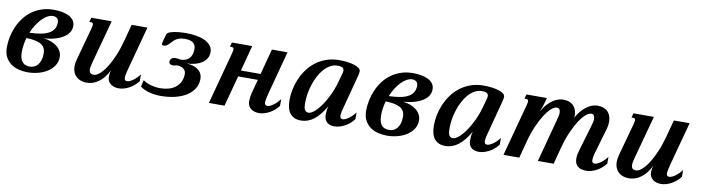

<svg xmlns="http://www.w3.org/2000/svg" viewBox="-27 -1042 5742 1568"><g transform="rotate(10 2844.0 -258.0)"><path d="M285.6 -285.2Q320.3 -281.7 349.1 -270.8Q377.9 -259.8 398.4 -242.9Q418.9 -226.1 430.4 -204.1Q441.9 -182.1 441.9 -157.2Q441.9 -116.7 421.1 -85.2Q400.4 -53.7 366.7 -32.5Q333 -11.2 290.5 -0.2Q248 10.7 204.6 10.7Q165.5 10.7 129.2 1.5Q92.8 -7.8 64.7 -28.3Q36.6 -48.8 19.5 -81.5Q2.4 -114.3 2.4 -161.1Q2.4 -203.6 11.5 -247.6Q20.5 -291.5 38.3 -332.5Q56.2 -373.5 83 -409.4Q109.9 -445.3 146 -471.9Q182.1 -498.5 227.5 -513.9Q272.9 -529.3 327.1 -529.3Q358.4 -529.3 390.4 -524.4Q422.4 -519.5 448.2 -507.6Q474.1 -495.6 490.5 -475.6Q506.8 -455.6 506.8 -424.8Q506.8 -397.5 492.4 -373.8Q478 -350.1 450.2 -331.8Q422.4 -313.5 381.1 -301.3Q339.8 -289.1 285.6 -285.2ZM129.4 -143.6Q129.4 -111.3 136.5 -90.8Q143.6 -70.3 155.5 -58.6Q167.5 -46.9 182.6 -42.5Q197.8 -38.1 213.9 -38.1Q231 -38.1 247.8 -44.7Q264.6 -51.3 277.8 -66.2Q291 -81.1 299.3 -105Q307.6 -128.9 307.6 -163.1Q307.6 -189.9 297.6 -208.5Q287.6 -227.1 267.6 -238.8Q247.6 -250.5 217.5 -256.3Q187.5 -262.2 147 -263.2Q138.7 -233.9 134 -203.9Q129.4 -173.8 129.4 -143.6ZM377.4 -433.1Q377.4 -455.1 364.3 -466.6Q351.1 -478 330.1 -478Q307.6 -478 284.4 -465.3Q261.2 -452.6 239.3 -429.9Q217.3 -407.2 197.8 -376.5Q178.2 -345.7 163.6 -310.1Q214.4 -311.5 254.2 -318.6Q293.9 -325.7 321.3 -340.1Q348.6 -354.5 363 -377.4Q377.4 -400.4 377.4 -433.1Z M656.7 -433.6Q662.1 -454.1 662.1 -463.9Q662.1 -474.6 657.2 -478.3Q652.3 -481.9 643.6 -481.9H629.9L639.6 -518.6H809.1L713.4 -165.5Q708 -145.5 704.8 -129.9Q701.7 -114.3 701.7 -103Q701.7 -81.5 711.4 -72.3Q721.2 -63 739.7 -63Q761.7 -63 788.3 -85.7Q814.9 -108.4 841.8 -149.9Q868.7 -191.4 893.6 -249.5Q918.5 -307.6 937.5 -378.4L974.6 -518.6H1105.5L1008.3 -157.2Q994.6 -106.9 994.6 -84.5Q994.6 -69.8 1000.2 -64.2Q1005.9 -58.6 1017.1 -58.6Q1028.3 -58.6 1042 -65.2Q1055.7 -71.8 1069.8 -82.3Q1084 -92.8 1096.9 -106.2Q1109.9 -119.6 1119.6 -133.3V-77.1Q1103.5 -55.7 1084 -39.3Q1064.5 -22.9 1043.5 -12Q1022.5 -1 1001 4.9Q979.5 10.7 959.5 10.7Q941.9 10.7 924.8 6.1Q907.7 1.5 894.3 -8.3Q880.9 -18.1 872.8 -33.2Q864.7 -48.3 864.7 -68.8Q864.7 -79.1 866.2 -92.5Q867.7 -106 874 -126.5Q856.4 -88.9 835 -63Q813.5 -37.1 789.8 -20.5Q766.1 -3.9 741.7 3.4Q717.3 10.7 694.8 10.7Q667 10.7 644.5 2.7Q622.1 -5.4 606.4 -20.5Q590.8 -35.6 582.3 -56.9Q573.7 -78.1 573.7 -104.5Q573.7 -130.9 582.5 -162.6Z M1420.4 -481.4Q1395 -481.4 1377.2 -475.1Q1359.4 -468.8 1346.2 -459.5Q1333 -450.2 1323 -439.2Q1313 -428.2 1304 -418.9Q1294.9 -409.7 1285.2 -403.3Q1275.4 -397 1262.2 -397Q1252.9 -397 1249.3 -400.1Q1245.6 -403.3 1245.6 -409.7Q1245.6 -416.5 1249.5 -430.7L1265.1 -489.3Q1267.1 -497.6 1276.6 -503.9Q1286.1 -510.3 1300 -514.6Q1314 -519 1330.6 -522Q1347.2 -524.9 1364 -526.4Q1380.9 -527.8 1396.5 -528.6Q1412.1 -529.3 1423.3 -529.3Q1468.8 -529.3 1509.5 -522.5Q1550.3 -515.6 1581.1 -501Q1611.8 -486.3 1629.9 -463.9Q1647.9 -441.4 1647.9 -410.2Q1647.9 -382.8 1635.5 -360.4Q1623 -337.9 1600.1 -321.8Q1577.1 -305.7 1544.2 -296.4Q1511.2 -287.1 1470.2 -285.6Q1507.8 -283.7 1533.4 -274.2Q1559.1 -264.6 1575 -250.2Q1590.8 -235.8 1597.7 -218Q1604.5 -200.2 1604.5 -181.2Q1604.5 -135.3 1581.8 -99.4Q1559.1 -63.5 1519.3 -38.6Q1479.5 -13.7 1424.6 -0.7Q1369.6 12.2 1305.2 12.2Q1285.6 12.2 1262.7 9.5Q1239.7 6.8 1216.8 1Q1193.8 -4.9 1173.1 -13.9Q1152.3 -22.9 1137.2 -35.6L1150.4 -90.8Q1162.6 -80.6 1179.2 -73Q1195.8 -65.4 1214.8 -60.1Q1233.9 -54.7 1253.9 -52Q1273.9 -49.3 1293 -49.3Q1329.6 -49.3 1362.3 -58.3Q1395 -67.4 1419.2 -86.2Q1443.4 -105 1457.5 -133.1Q1471.7 -161.1 1471.7 -199.2Q1471.7 -208.5 1468 -218.8Q1464.4 -229 1455.6 -237.3Q1446.8 -245.6 1432.1 -251.2Q1417.5 -256.8 1395.5 -256.8Q1387.2 -254.4 1378.7 -252.4Q1370.1 -250.5 1362.3 -250.5Q1349.6 -250.5 1340.1 -257.1Q1330.6 -263.7 1330.6 -275.9Q1330.6 -286.6 1334.7 -293.7Q1338.9 -300.8 1345.2 -305.2Q1351.6 -309.6 1359.6 -311.5Q1367.7 -313.5 1375.5 -313.5Q1388.2 -313.5 1398.2 -311.8Q1408.2 -310.1 1418.5 -308.1Q1438 -308.1 1455.6 -314Q1473.1 -319.8 1486.1 -332.3Q1499 -344.7 1506.6 -364.5Q1514.2 -384.3 1514.2 -411.6Q1514.2 -432.1 1507.1 -445.6Q1500 -459 1487.5 -467Q1475.1 -475.1 1458 -478.3Q1440.9 -481.4 1420.4 -481.4Z M2027.8 -68.8Q2027.8 -89.8 2030 -106.4Q2032.2 -123 2036.6 -140.1L2067.4 -254.9H1904.3L1835.9 0H1706.5L1822.8 -433.6Q1825.2 -443.8 1826.7 -451.4Q1828.1 -459 1828.1 -464.4Q1828.1 -474.6 1823.5 -478.3Q1818.8 -481.9 1810.1 -481.9H1796.4L1806.2 -518.6H1974.1L1918 -306.2H2081.1L2137.7 -518.6H2267.1L2170.9 -157.2Q2162.6 -126.5 2159.9 -109.6Q2157.2 -92.8 2157.2 -85.9Q2157.2 -71.3 2163.6 -64.9Q2169.9 -58.6 2180.2 -58.6Q2191.4 -58.6 2205.1 -65.2Q2218.8 -71.8 2232.9 -82.3Q2247.1 -92.8 2260 -106.2Q2272.9 -119.6 2282.7 -133.3V-77.1Q2266.6 -55.7 2247.1 -39.3Q2227.5 -22.9 2206.5 -12Q2185.5 -1 2164.1 4.9Q2142.6 10.7 2122.6 10.7Q2105 10.7 2087.9 6.1Q2070.8 1.5 2057.4 -8.3Q2043.9 -18.1 2035.9 -33.2Q2027.8 -48.3 2027.8 -68.8Z M2521.5 -62.5Q2539.1 -62.5 2565.4 -83.3Q2591.8 -104 2620.1 -143.1Q2648.4 -182.1 2675.5 -237.8Q2702.6 -293.5 2721.7 -363.8L2739.3 -428.2Q2742.7 -439.9 2742.7 -449.7Q2742.7 -467.3 2729 -474.9Q2715.3 -482.4 2690.4 -482.4Q2657.7 -482.4 2629.4 -466.8Q2601.1 -451.2 2577.9 -424.8Q2554.7 -398.4 2536.4 -363.8Q2518.1 -329.1 2505.6 -291Q2493.2 -252.9 2486.8 -214.4Q2480.5 -175.8 2480.5 -141.1Q2480.5 -126 2481.4 -111.8Q2482.4 -97.7 2486.6 -86.7Q2490.7 -75.7 2499 -69.1Q2507.3 -62.5 2521.5 -62.5ZM2350.6 -139.6Q2350.6 -179.7 2359.4 -224.1Q2368.2 -268.6 2386.2 -311.8Q2404.3 -355 2432.4 -394.3Q2460.4 -433.6 2499 -463.6Q2537.6 -493.7 2586.9 -511.5Q2636.2 -529.3 2696.8 -529.3Q2729 -529.3 2760.7 -525.4Q2792.5 -521.5 2817.9 -513.9Q2843.3 -506.3 2858.9 -494.6Q2874.5 -482.9 2874.5 -467.8Q2874.5 -459.5 2872.8 -450.2Q2871.1 -440.9 2868.7 -430.7L2796.4 -157.2Q2787.6 -126.5 2784.9 -109.6Q2782.2 -92.8 2782.2 -85.9Q2782.2 -71.3 2788.6 -64.9Q2794.9 -58.6 2805.2 -58.6Q2816.4 -58.6 2830.1 -65.2Q2843.8 -71.8 2857.9 -82.3Q2872.1 -92.8 2885 -106.2Q2897.9 -119.6 2907.7 -133.3V-77.1Q2891.6 -55.7 2872.1 -39.3Q2852.5 -22.9 2831.5 -12Q2810.5 -1 2789.1 4.9Q2767.6 10.7 2747.6 10.7Q2730 10.7 2714.4 6.1Q2698.7 1.5 2687.3 -8.3Q2675.8 -18.1 2669.2 -33.2Q2662.6 -48.3 2662.6 -68.8Q2662.6 -89.8 2664.8 -106.9Q2667 -124 2672.9 -143.6Q2626.5 -63.5 2577.1 -26.1Q2527.8 11.2 2470.2 11.2Q2413.6 11.2 2382.1 -25.1Q2350.6 -61.5 2350.6 -139.6Z M3265.1 -285.2Q3299.8 -281.7 3328.6 -270.8Q3357.4 -259.8 3377.9 -242.9Q3398.4 -226.1 3409.9 -204.1Q3421.4 -182.1 3421.4 -157.2Q3421.4 -116.7 3400.6 -85.2Q3379.9 -53.7 3346.2 -32.5Q3312.5 -11.2 3270 -0.2Q3227.5 10.7 3184.1 10.7Q3145 10.7 3108.6 1.5Q3072.3 -7.8 3044.2 -28.3Q3016.1 -48.8 2999 -81.5Q2981.9 -114.3 2981.9 -161.1Q2981.9 -203.6 2991 -247.6Q3000 -291.5 3017.8 -332.5Q3035.6 -373.5 3062.5 -409.4Q3089.4 -445.3 3125.5 -471.9Q3161.6 -498.5 3207 -513.9Q3252.4 -529.3 3306.6 -529.3Q3337.9 -529.3 3369.9 -524.4Q3401.9 -519.5 3427.7 -507.6Q3453.6 -495.6 3470 -475.6Q3486.3 -455.6 3486.3 -424.8Q3486.3 -397.5 3471.9 -373.8Q3457.5 -350.1 3429.7 -331.8Q3401.9 -313.5 3360.6 -301.3Q3319.3 -289.1 3265.1 -285.2ZM3108.9 -143.6Q3108.9 -111.3 3116 -90.8Q3123 -70.3 3135 -58.6Q3147 -46.9 3162.1 -42.5Q3177.2 -38.1 3193.4 -38.1Q3210.4 -38.1 3227.3 -44.7Q3244.1 -51.3 3257.3 -66.2Q3270.5 -81.1 3278.8 -105Q3287.1 -128.9 3287.1 -163.1Q3287.1 -189.9 3277.1 -208.5Q3267.1 -227.1 3247.1 -238.8Q3227.1 -250.5 3197 -256.3Q3167 -262.2 3126.5 -263.2Q3118.2 -233.9 3113.5 -203.9Q3108.9 -173.8 3108.9 -143.6ZM3356.9 -433.1Q3356.9 -455.1 3343.8 -466.6Q3330.6 -478 3309.6 -478Q3287.1 -478 3263.9 -465.3Q3240.7 -452.6 3218.8 -429.9Q3196.8 -407.2 3177.2 -376.5Q3157.7 -345.7 3143.1 -310.1Q3193.8 -311.5 3233.6 -318.6Q3273.4 -325.7 3300.8 -340.1Q3328.1 -354.5 3342.5 -377.4Q3356.9 -400.4 3356.9 -433.1Z M3718.8 -62.5Q3736.3 -62.5 3762.7 -83.3Q3789.1 -104 3817.4 -143.1Q3845.7 -182.1 3872.8 -237.8Q3899.9 -293.5 3918.9 -363.8L3936.5 -428.2Q3939.9 -439.9 3939.9 -449.7Q3939.9 -467.3 3926.3 -474.9Q3912.6 -482.4 3887.7 -482.4Q3855 -482.4 3826.7 -466.8Q3798.3 -451.2 3775.1 -424.8Q3752 -398.4 3733.6 -363.8Q3715.3 -329.1 3702.9 -291Q3690.4 -252.9 3684.1 -214.4Q3677.7 -175.8 3677.7 -141.1Q3677.7 -126 3678.7 -111.8Q3679.7 -97.7 3683.8 -86.7Q3688 -75.7 3696.3 -69.1Q3704.6 -62.5 3718.8 -62.5ZM3547.9 -139.6Q3547.9 -179.7 3556.6 -224.1Q3565.4 -268.6 3583.5 -311.8Q3601.6 -355 3629.6 -394.3Q3657.7 -433.6 3696.3 -463.6Q3734.9 -493.7 3784.2 -511.5Q3833.5 -529.3 3894 -529.3Q3926.3 -529.3 3958 -525.4Q3989.7 -521.5 4015.1 -513.9Q4040.5 -506.3 4056.2 -494.6Q4071.8 -482.9 4071.8 -467.8Q4071.8 -459.5 4070.1 -450.2Q4068.4 -440.9 4065.9 -430.7L3993.7 -157.2Q3984.9 -126.5 3982.2 -109.6Q3979.5 -92.8 3979.5 -85.9Q3979.5 -71.3 3985.8 -64.9Q3992.2 -58.6 4002.4 -58.6Q4013.7 -58.6 4027.3 -65.2Q4041 -71.8 4055.2 -82.3Q4069.3 -92.8 4082.3 -106.2Q4095.2 -119.6 4105 -133.3V-77.1Q4088.9 -55.7 4069.3 -39.3Q4049.8 -22.9 4028.8 -12Q4007.8 -1 3986.3 4.9Q3964.8 10.7 3944.8 10.7Q3927.2 10.7 3911.6 6.1Q3896 1.5 3884.5 -8.3Q3873 -18.1 3866.5 -33.2Q3859.9 -48.3 3859.9 -68.8Q3859.9 -89.8 3862.1 -106.9Q3864.3 -124 3870.1 -143.6Q3823.7 -63.5 3774.4 -26.1Q3725.1 11.2 3667.5 11.2Q3610.8 11.2 3579.3 -25.1Q3547.9 -61.5 3547.9 -139.6Z M4885.3 -157.2Q4876 -126.5 4873.5 -109.6Q4871.1 -92.8 4871.1 -85.9Q4871.1 -71.3 4877.4 -64.9Q4883.8 -58.6 4894 -58.6Q4905.3 -58.6 4918.9 -65.2Q4932.6 -71.8 4946.8 -82.3Q4960.9 -92.8 4973.9 -106.2Q4986.8 -119.6 4996.6 -133.3V-77.1Q4980.5 -55.7 4960.9 -39.3Q4941.4 -22.9 4920.4 -12Q4899.4 -1 4877.9 4.9Q4856.4 10.7 4836.4 10.7Q4809.1 10.7 4790.5 3.9Q4772 -2.9 4760.7 -14.6Q4749.5 -26.4 4744.9 -42Q4740.2 -57.6 4740.2 -75.7Q4740.2 -91.8 4743.4 -109.1Q4746.6 -126.5 4752 -143.6L4814 -353Q4819.8 -373 4823.2 -388.4Q4826.7 -403.8 4826.7 -415.5Q4826.7 -434.1 4820.3 -444.8Q4814 -455.6 4796.9 -455.6Q4776.9 -455.6 4751 -432.9Q4725.1 -410.2 4698.5 -368.7Q4671.9 -327.1 4646.5 -269Q4621.1 -210.9 4602.5 -140.1L4565.4 0H4434.6L4528.8 -353Q4534.2 -373 4537.8 -388.4Q4541.5 -403.8 4541.5 -415.5Q4541.5 -434.1 4535.2 -444.8Q4528.8 -455.6 4511.7 -455.6Q4491.7 -455.6 4465.8 -432.9Q4439.9 -410.2 4413.3 -368.7Q4386.7 -327.1 4361.3 -269Q4335.9 -210.9 4317.4 -140.1L4280.3 0H4149.4L4265.6 -433.6Q4271 -454.1 4271 -463.9Q4271 -474.6 4266.1 -478.3Q4261.2 -481.9 4252.4 -481.9H4238.8L4248.5 -518.6H4418L4405.8 -473.1Q4403.3 -463.4 4396.7 -444.1Q4390.1 -424.8 4379.4 -398.4Q4400.4 -437 4423.6 -462.2Q4446.8 -487.3 4469.7 -502.2Q4492.7 -517.1 4513.7 -523.2Q4534.7 -529.3 4550.8 -529.3Q4580.6 -529.3 4602.5 -520.8Q4624.5 -512.2 4638.7 -497.1Q4652.8 -481.9 4659.9 -460.7Q4667 -439.5 4667 -414.1Q4667 -411.1 4666.5 -406.5Q4666 -401.9 4665 -397.5Q4685.5 -436 4709 -461.7Q4732.4 -487.3 4755.1 -502.2Q4777.8 -517.1 4798.8 -523.2Q4819.8 -529.3 4835.9 -529.3Q4865.7 -529.3 4887.7 -520.8Q4909.7 -512.2 4923.8 -497.1Q4938 -481.9 4945.1 -460.7Q4952.1 -439.5 4952.1 -414.1Q4952.1 -387.2 4943.4 -356Z M5152.8 -433.6Q5158.2 -454.1 5158.2 -463.9Q5158.2 -474.6 5153.3 -478.3Q5148.4 -481.9 5139.6 -481.9H5126L5135.7 -518.6H5305.2L5209.5 -165.5Q5204.1 -145.5 5200.9 -129.9Q5197.8 -114.3 5197.8 -103Q5197.8 -81.5 5207.5 -72.3Q5217.3 -63 5235.8 -63Q5257.8 -63 5284.4 -85.7Q5311 -108.4 5337.9 -149.9Q5364.7 -191.4 5389.6 -249.5Q5414.6 -307.6 5433.6 -378.4L5470.7 -518.6H5601.6L5504.4 -157.2Q5490.7 -106.9 5490.7 -84.5Q5490.7 -69.8 5496.3 -64.2Q5502 -58.6 5513.2 -58.6Q5524.4 -58.6 5538.1 -65.2Q5551.8 -71.8 5565.9 -82.3Q5580.1 -92.8 5593 -106.2Q5606 -119.6 5615.7 -133.3V-77.1Q5599.6 -55.7 5580.1 -39.3Q5560.5 -22.9 5539.6 -12Q5518.6 -1 5497.1 4.9Q5475.6 10.7 5455.6 10.7Q5438 10.7 5420.9 6.1Q5403.8 1.5 5390.4 -8.3Q5377 -18.1 5368.9 -33.2Q5360.8 -48.3 5360.8 -68.8Q5360.8 -79.1 5362.3 -92.5Q5363.8 -106 5370.1 -126.5Q5352.5 -88.9 5331.1 -63Q5309.6 -37.1 5285.9 -20.5Q5262.2 -3.9 5237.8 3.4Q5213.4 10.7 5190.9 10.7Q5163.1 10.7 5140.6 2.7Q5118.2 -5.4 5102.5 -20.5Q5086.9 -35.6 5078.4 -56.9Q5069.8 -78.1 5069.8 -104.5Q5069.8 -130.9 5078.6 -162.6Z"/></g></svg>

Font: Arian AMU Serif
Style: Bold Italic
Weight: 700
Italic angle: -15°
Designer: Ruben Hakobyan (Tarumian)
Foundry: Ruben Hakobyan (Tarumian)
Version: Version 1.002